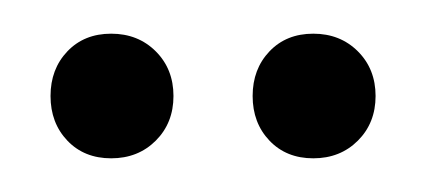

<svg xmlns="http://www.w3.org/2000/svg" viewBox="-20 -662 253 114"><path d="M192.5 -631.5Q203 -621 203 -605Q203 -589 192.5 -578.5Q182 -568 166 -568Q150 -568 140 -578.5Q130 -589 130 -605Q130 -621 140 -631.5Q150 -642 166 -642Q182 -642 192.5 -631.5ZM72.5 -631.5Q83 -621 83 -605Q83 -589 72.5 -578.5Q62 -568 46 -568Q30 -568 20 -578.5Q10 -589 10 -605Q10 -621 20 -631.5Q30 -642 46 -642Q62 -642 72.5 -631.5Z"/></svg>

Font: Halant Light
Style: Regular
Weight: 300
Designer: Hitesh Malaviya (Devanagari), Satya Rajpurohit (Latin)
Foundry: Indian Type Foundry
Version: Version 1.101;PS 1.0;hotconv 1.0.78;makeotf.lib2.5.61930; tt